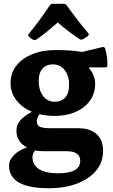

<svg xmlns="http://www.w3.org/2000/svg" viewBox="-20 -774 601 1017"><path d="M238 223Q28 223 28 103Q28 74 54 47.5Q80 21 123 7Q67 -22 67 -82Q67 -111 86 -134.5Q105 -158 149 -182Q97 -204 66.5 -243.5Q36 -283 36 -334Q36 -387 66.5 -426Q97 -465 151 -487Q205 -509 276 -509Q316 -509 349.5 -506.5Q383 -504 416 -499L524 -525Q533 -526 537 -517Q542 -500 546 -474.5Q550 -449 549 -427Q549 -417 539 -417H449Q484 -375 484 -330Q484 -280 457 -241.5Q430 -203 381.5 -181.5Q333 -160 269 -160Q227 -160 189 -169Q175 -150 175 -133Q175 -110 191.5 -102.5Q208 -95 243 -95H392Q457 -95 491.5 -64Q526 -33 526 25Q526 85 490 129Q454 173 389 198Q324 223 238 223ZM270 -235Q306 -235 326 -258Q346 -281 346 -323Q346 -373 322.5 -403Q299 -433 260 -433Q225 -433 205 -410.5Q185 -388 185 -346Q185 -297 208 -266Q231 -235 270 -235ZM152 59Q152 100 187 122Q222 144 287 144Q405 144 405 78Q405 52 386.5 39.5Q368 27 335 27H214Q188 27 166 23Q152 38 152 59ZM133 -580Q127 -586 132 -594Q158 -625 186.5 -664Q215 -703 244 -746Q251 -754 260 -754H317Q327 -754 333 -746Q363 -704 392 -666.5Q421 -629 447 -599Q454 -591 446 -584Q432 -573 419 -566Q410 -562 401 -567Q337 -610 286 -655Q260 -632 232 -609Q204 -586 172 -564Q164 -559 155 -564Q145 -569 133 -580Z"/></svg>

Font: Hahmlet
Style: Bold
Weight: 700
Designer: Minjoo Ham & Mark Frömberg
Foundry: hypertype
Version: Version 1.002; ttfautohint (v1.8.3)